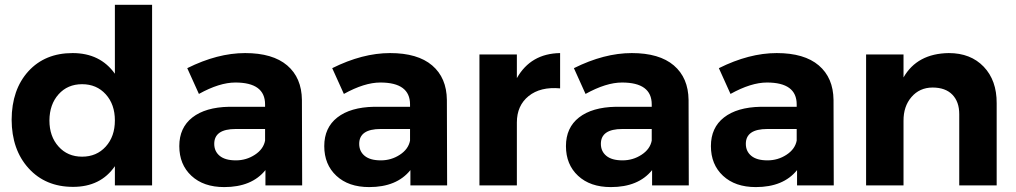

<svg xmlns="http://www.w3.org/2000/svg" viewBox="-20 -762 4175 789"><path d="M183.1 -267.1Q183.1 -201.2 220.7 -159.7Q257.8 -118.2 317.4 -118.2Q377 -118.2 414.6 -159.7Q452.1 -201.2 452.1 -267.1Q452.1 -333 414.6 -374.5Q377 -416 317.4 -416Q257.8 -416 220.7 -374.5Q183.6 -333 183.1 -267.1ZM27.8 -270Q28.3 -394 96.7 -469.2Q165 -543.9 278.3 -543.9Q391.6 -543.9 452.1 -459V-742.2H605V0H452.1V-79.1Q393.6 5.9 280.3 5.9Q167 5.9 97.7 -70.3Q28.3 -146.5 27.8 -270Z M860.4 -170.9Q860.4 -140.1 882.8 -121.6Q905.3 -103 949.2 -103Q992.2 -103 1027.3 -126Q1062.5 -148.9 1069.3 -184.1V-231.9H948.7Q860.4 -231.9 860.4 -170.9ZM1069.3 -333Q1069.3 -422.9 947.3 -422.9Q881.8 -422.9 797.4 -376L749.5 -481.9Q874 -543.9 987.3 -543.9Q1100.6 -543.9 1160.2 -493.2Q1219.7 -442.4 1220.7 -351.1L1221.7 0H1070.8V-63Q1014.6 6.8 901.4 6.8Q816.4 6.8 766.6 -39.6Q716.8 -85.9 716.8 -161.6Q716.8 -237.3 770.5 -279.3Q824.2 -321.3 921.4 -323.2H1069.3Z M1456.1 -170.9Q1456.1 -140.1 1478.5 -121.6Q1501 -103 1544.9 -103Q1587.9 -103 1623 -126Q1658.2 -148.9 1665 -184.1V-231.9H1544.4Q1456.1 -231.9 1456.1 -170.9ZM1665 -333Q1665 -422.9 1543 -422.9Q1477.5 -422.9 1393.1 -376L1345.2 -481.9Q1469.7 -543.9 1583 -543.9Q1696.3 -543.9 1755.9 -493.2Q1815.4 -442.4 1816.4 -351.1L1817.4 0H1666.5V-63Q1610.4 6.8 1497.1 6.8Q1412.1 6.8 1362.3 -39.6Q1312.5 -85.9 1312.5 -161.6Q1312.5 -237.3 1366.2 -279.3Q1419.9 -321.3 1517.1 -323.2H1665Z M1950.2 0V-538.1H2104V-440.9Q2161.1 -542 2281.7 -543.9V-398.9Q2200.7 -406.2 2152.3 -367.2Q2104 -328.1 2104 -258.8V0Z M2449.2 -170.9Q2449.2 -140.1 2471.7 -121.6Q2494.1 -103 2538.1 -103Q2581.1 -103 2616.2 -126Q2651.4 -148.9 2658.2 -184.1V-231.9H2537.6Q2449.2 -231.9 2449.2 -170.9ZM2658.2 -333Q2658.2 -422.9 2536.1 -422.9Q2470.7 -422.9 2386.2 -376L2338.4 -481.9Q2462.9 -543.9 2576.2 -543.9Q2689.5 -543.9 2749 -493.2Q2808.6 -442.4 2809.6 -351.1L2810.5 0H2659.7V-63Q2603.5 6.8 2490.2 6.8Q2405.3 6.8 2355.5 -39.6Q2305.7 -85.9 2305.7 -161.6Q2305.7 -237.3 2359.4 -279.3Q2413.1 -321.3 2510.3 -323.2H2658.2Z M3044.9 -170.9Q3044.9 -140.1 3067.4 -121.6Q3089.8 -103 3133.8 -103Q3176.8 -103 3211.9 -126Q3247.1 -148.9 3253.9 -184.1V-231.9H3133.3Q3044.9 -231.9 3044.9 -170.9ZM3253.9 -333Q3253.9 -422.9 3131.8 -422.9Q3066.4 -422.9 2981.9 -376L2934.1 -481.9Q3058.6 -543.9 3171.9 -543.9Q3285.2 -543.9 3344.7 -493.2Q3404.3 -442.4 3405.3 -351.1L3406.2 0H3255.4V-63Q3199.2 6.8 3085.9 6.8Q3001 6.8 2951.2 -39.6Q2901.4 -85.9 2901.4 -161.6Q2901.4 -237.3 2955.1 -279.3Q3008.8 -321.3 3106 -323.2H3253.9Z M3539.1 0V-538.1H3692.9V-443.8Q3749 -542 3878.9 -543.9Q3968.8 -543.9 4022.5 -487.8Q4076.2 -431.6 4075.7 -337.9V0H3921.9V-293Q3921.9 -343.8 3893.6 -373Q3865.2 -402.3 3812 -402.3Q3758.8 -401.9 3725.6 -363.3Q3692.4 -324.7 3692.9 -265.1V0Z"/></svg>

Font: TruenoSBd
Style: Demi
Weight: 600
Designer: Julieta Ulanovsky
Foundry: Julieta Ulanovsky
Version: Version 3.001b